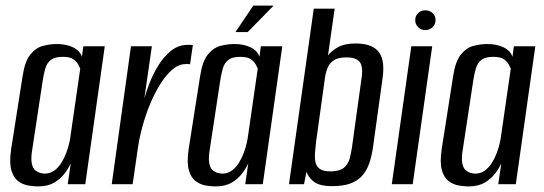

<svg xmlns="http://www.w3.org/2000/svg" viewBox="-20 -661 1951 689"><path d="M116 8Q100 8 80.5 4.5Q61 1 44.5 -11.5Q28 -24 20.5 -51Q13 -78 20 -126L61 -387Q69 -441 89 -465.5Q109 -490 134.5 -496.5Q160 -503 184 -503Q218 -503 242.5 -491Q267 -479 274 -457L279 -495H356L286 0H223L234 -75Q226 -57 211.5 -38Q197 -19 174 -5.5Q151 8 116 8ZM141 -38Q160 -38 175 -49Q190 -60 200.5 -77Q211 -94 218 -113Q225 -132 228.5 -148Q232 -164 233 -173L268 -415Q266 -420 260.5 -430Q255 -440 243 -448.5Q231 -457 205 -457Q177 -457 163 -446.5Q149 -436 143 -416.5Q137 -397 133 -370L94 -113Q91 -88 94.5 -72.5Q98 -57 106.5 -50Q115 -43 124 -40.5Q133 -38 141 -38Z M381 0 450 -495H525L498 -308Q504 -329 516 -361Q528 -393 547.5 -425Q567 -457 593.5 -478.5Q620 -500 653 -500Q657 -500 663 -500Q669 -500 672 -499L662 -430Q660 -431 655.5 -431.5Q651 -432 646 -431Q621 -431 597.5 -410.5Q574 -390 554 -357.5Q534 -325 518 -286Q502 -247 491 -206.5Q480 -166 475 -131L456 0Z M753 8Q737 8 717.5 4.5Q698 1 681.5 -11.5Q665 -24 657.5 -51Q650 -78 657 -126L698 -387Q706 -441 726 -465.5Q746 -490 771.5 -496.5Q797 -503 821 -503Q855 -503 879.5 -491Q904 -479 911 -457L916 -495H993L923 0H860L871 -75Q863 -57 848.5 -38Q834 -19 811 -5.5Q788 8 753 8ZM778 -38Q797 -38 812 -49Q827 -60 837.5 -77Q848 -94 855 -113Q862 -132 865.5 -148Q869 -164 870 -173L905 -415Q903 -420 897.5 -430Q892 -440 880 -448.5Q868 -457 842 -457Q814 -457 800 -446.5Q786 -436 780 -416.5Q774 -397 770 -370L731 -113Q728 -88 731.5 -72.5Q735 -57 743.5 -50Q752 -43 761 -40.5Q770 -38 778 -38ZM825 -546 889 -641H962L869 -546Z M1172 7Q1126 7 1105.5 -9.5Q1085 -26 1080 -45L1071 0H1017L1106 -630H1181L1157 -462Q1170 -479 1193.5 -492Q1217 -505 1256 -505Q1288 -505 1309 -496.5Q1330 -488 1341 -472Q1352 -456 1354.5 -433Q1357 -410 1353 -381L1319 -136Q1314 -99 1304 -72Q1294 -45 1277 -27.5Q1260 -10 1234.5 -1.5Q1209 7 1172 7ZM1165 -46Q1198 -46 1213.5 -58.5Q1229 -71 1234.5 -91Q1240 -111 1243 -132L1276 -370Q1279 -386 1279.5 -401.5Q1280 -417 1276 -429Q1272 -441 1259.5 -448Q1247 -455 1223 -455Q1194 -455 1178.5 -445Q1163 -435 1156 -418.5Q1149 -402 1146 -381L1114 -150Q1112 -132 1110.5 -113.5Q1109 -95 1112 -79.5Q1115 -64 1127.5 -55Q1140 -46 1165 -46Z M1386 0 1456 -495H1531L1461 0ZM1506 -553Q1491 -553 1480.5 -563.5Q1470 -574 1470 -589Q1470 -604 1480.5 -614Q1491 -624 1506 -624Q1522 -624 1532.5 -614Q1543 -604 1543 -589Q1543 -574 1532.5 -563.5Q1522 -553 1506 -553Z M1661 8Q1645 8 1625.5 4.5Q1606 1 1589.5 -11.5Q1573 -24 1565.5 -51Q1558 -78 1565 -126L1606 -387Q1614 -441 1634 -465.5Q1654 -490 1679.5 -496.5Q1705 -503 1729 -503Q1763 -503 1787.5 -491Q1812 -479 1819 -457L1824 -495H1901L1831 0H1768L1779 -75Q1771 -57 1756.5 -38Q1742 -19 1719 -5.5Q1696 8 1661 8ZM1686 -38Q1705 -38 1720 -49Q1735 -60 1745.5 -77Q1756 -94 1763 -113Q1770 -132 1773.5 -148Q1777 -164 1778 -173L1813 -415Q1811 -420 1805.5 -430Q1800 -440 1788 -448.5Q1776 -457 1750 -457Q1722 -457 1708 -446.5Q1694 -436 1688 -416.5Q1682 -397 1678 -370L1639 -113Q1636 -88 1639.5 -72.5Q1643 -57 1651.5 -50Q1660 -43 1669 -40.5Q1678 -38 1686 -38Z"/></svg>

Font: Alumni Sans Thin Medium
Style: Italic
Weight: 500
Italic angle: -8°
Version: Version 1.016